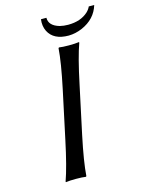

<svg xmlns="http://www.w3.org/2000/svg" viewBox="-121 -875 699 947"><g transform="rotate(-15 228.0 -401.0)"><path d="M456.1 -805.2Q436 -737.8 365.2 -707Q331.1 -692.4 295.9 -691.9Q219.2 -691.9 192.9 -744.1Q179.7 -771 184.1 -805.2H211.9Q211.4 -764.2 265.1 -749Q284.7 -744.1 307.1 -744.1Q371.6 -744.1 409.7 -779.3Q422.4 -791.5 428.2 -805.2ZM198.7 -444.8Q226.1 -573.7 231 -645L233.9 -647.9Q251.5 -645 284.2 -645Q316.9 -645 335.9 -647.9L336.9 -645Q312.5 -578.1 284.7 -444.8L232.4 -200.2Q205.1 -71.3 200.2 0L197.3 2.9Q179.7 0 147 0Q114.3 0 95.2 2.9L94.2 0Q118.7 -68.4 146.5 -200.2Z"/></g></svg>

Font: Linux Biolinum Slanted O
Style: Slanted
Weight: 400
Designer: Philipp H. Poll
Foundry: Philipp H. Poll
Version: Version 1.0.4